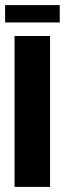

<svg xmlns="http://www.w3.org/2000/svg" viewBox="-24 -732 254 752"><path d="M33 0V-591H172V0ZM-4 -644V-712H210V-644Z"/></svg>

Font: Alumni Sans Thin ExtraBold
Style: Regular
Weight: 800
Version: Version 1.018